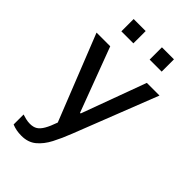

<svg xmlns="http://www.w3.org/2000/svg" viewBox="-268 -792 1061 1061"><g transform="rotate(45 263.0 -261.5)"><path d="M127 186Q105 186 87 182.5Q69 179 52 172V94Q63 98 80 102Q97 106 113 106Q139 106 156 95.5Q173 85 187.5 60Q202 35 217 -8L17 -511H124L266 -133H271L410 -511H509L317 -21Q295 36 270.5 83Q246 130 212 158Q178 186 127 186ZM109 -613V-709H203V-613ZM330 -613V-709H424V-613Z"/></g></svg>

Font: Chivo Medium
Style: Regular
Weight: 400
Version: Version 2.002